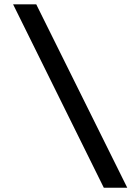

<svg xmlns="http://www.w3.org/2000/svg" viewBox="-20 -775 654 895"><path d="M41 -754.9H148.9L573.2 100.1H463.9Z"/></svg>

Font: IntelOne Mono Medium
Style: Regular
Weight: 500
Designer: Fred Shallcrass
Foundry: Frere-Jones Type LLC
Version: Version 1.200;hotconv 1.1.0;makeotfexe 2.6.0;FJTRelease1.2